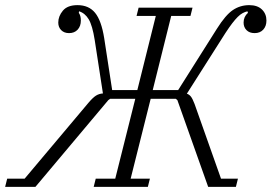

<svg xmlns="http://www.w3.org/2000/svg" viewBox="-74 -728 1058 748"><path d="M-46 -32H22L271 -328Q288 -348 300 -355.5Q312 -363 327 -364L295 -572Q286 -629 271.5 -653Q257 -677 234 -684L233 -678Q241 -667 241 -648Q241 -626 228.5 -612.5Q216 -599 195 -599Q176 -599 164.5 -610.5Q153 -622 153 -640Q153 -665 171 -686.5Q189 -708 228 -708Q272 -708 296.5 -678Q321 -648 332 -579L363 -377H461L533 -666H458L466 -698H676L668 -666H593L521 -377H620L771 -616Q805 -670 833.5 -689Q862 -708 897 -708Q929 -708 946.5 -691Q964 -674 964 -648Q964 -626 951.5 -612.5Q939 -599 918 -599Q898 -599 886.5 -610.5Q875 -622 875 -640Q875 -663 892 -678L890 -684Q881 -682 871.5 -677Q862 -672 852 -662Q842 -652 830.5 -637Q819 -622 804 -599L654 -363Q663 -360 669.5 -352Q676 -344 684 -323L787 -32H853L845 0H737L617 -338L611 -343H513L435 -32H510L502 0H291L299 -32H375L453 -343H355L348 -338L64 0H-54Z"/></svg>

Font: IBM Plex Serif Light
Style: Italic
Weight: 300
Italic angle: -14°
Designer: Mike Abbink, Paul van der Laan, Pieter van Rosmalen
Foundry: Bold Monday
Version: Version 3.001